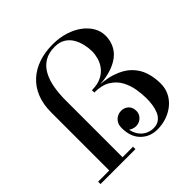

<svg xmlns="http://www.w3.org/2000/svg" viewBox="-197 -925 1100 1100"><g transform="rotate(-45 353.0 -375.0)"><path d="M105 0V-491Q105 -557 125.8 -607.2Q146.5 -657.5 184.2 -691.5Q222 -725.5 273.5 -742.8Q325 -760 386.5 -760Q440.5 -760 486.2 -745.8Q532 -731.5 565.8 -706.5Q599.5 -681.5 618 -649.2Q636.5 -617 636.5 -581Q636.5 -529.5 609.2 -489.5Q582 -449.5 521.2 -426.2Q460.5 -403 360 -403V-415Q406 -415 436.8 -430.2Q467.5 -445.5 485.5 -469.2Q503.5 -493 511 -520.2Q518.5 -547.5 518.5 -571.5Q518.5 -598.5 511.8 -628.2Q505 -658 490 -684Q475 -710 449 -726Q423 -742 385 -742Q335.5 -742 302 -721.5Q268.5 -701 248.8 -664.8Q229 -628.5 220.8 -581.5Q212.5 -534.5 212.5 -481V0ZM14.5 0V-19.5H297.5V0ZM467 10Q406.5 10 366.8 -30Q327 -70 327 -142Q327 -175 347 -194.2Q367 -213.5 395.5 -213.5Q421 -213.5 438.8 -197Q456.5 -180.5 456.5 -151.5Q456.5 -133.5 447.5 -119.5Q438.5 -105.5 424 -97.8Q409.5 -90 392.5 -90Q380 -90 365.2 -96Q350.5 -102 339.5 -113.8Q328.5 -125.5 328 -142H347Q347 -97.5 362.5 -68.5Q378 -39.5 403 -25.2Q428 -11 455.5 -11Q485 -11 503.5 -25Q522 -39 531.5 -61.5Q541 -84 544.8 -110Q548.5 -136 548.5 -160Q548.5 -195.5 541.8 -236.2Q535 -277 515.5 -313.2Q496 -349.5 458.5 -372.8Q421 -396 360 -396V-408Q450.5 -408 510 -388.2Q569.5 -368.5 603.5 -334.5Q637.5 -300.5 651.8 -256.5Q666 -212.5 666 -163.5Q666 -124 649.8 -92Q633.5 -60 605.5 -37.2Q577.5 -14.5 541.8 -2.2Q506 10 467 10Z"/></g></svg>

Font: Bodoni Moda Medium
Style: Regular
Weight: 500
Designer: Owen Earl
Foundry: indestructible type
Version: Version 2.005